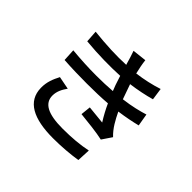

<svg xmlns="http://www.w3.org/2000/svg" viewBox="-186 -1062 1372 1372"><g transform="rotate(45 500.0 -375.5)"><path d="M492 -695C493 -692 494 -689 495 -686C401 -681 292 -686 173 -699L179 -608C304 -596 424 -595 520 -600C527 -579 534 -556 543 -530C548 -516 554 -501 560 -486C511 -482 456 -480 397 -480C321 -480 239 -484 154 -492L159 -399C236 -394 315 -392 390 -392C465 -392 536 -394 597 -399C616 -357 639 -314 665 -273C634 -276 574 -282 526 -287L518 -211C588 -204 688 -193 744 -180L794 -254C748 -297 718 -354 691 -410C757 -419 816 -431 864 -443L848 -537C800 -522 734 -505 652 -495C638 -533 625 -570 612 -608C680 -617 748 -631 804 -647L791 -738C727 -717 659 -702 589 -693C580 -731 572 -769 568 -806L461 -794C473 -761 483 -727 492 -695ZM320 -270 222 -289C199 -244 179 -199 180 -139C182 -4 298 55 496 55C580 55 664 48 734 37L739 -64C667 -49 589 -42 495 -42C349 -42 277 -79 277 -158C277 -201 296 -236 320 -270Z"/></g></svg>

Font: DAIFUKU Sans JP Medium
Style: Regular
Weight: 500
Designer: Original font ‘Source Han Sans JP’ : Ryoko NISHIZUKA  (kana, bopomofo & ideographs); Paul D. Hunt (Latin, Greek & Cyrill
Foundry: Daifuku
Version: Version 1.000